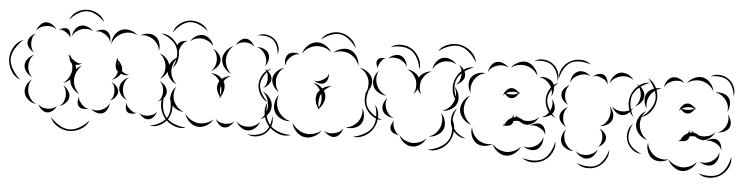

<svg xmlns="http://www.w3.org/2000/svg" viewBox="-145 -875 4798 1240"><g transform="rotate(5 2254.0 -255.0)"><path d="M267 -575Q278 -609 310.5 -629.5Q343 -650 378 -650Q414 -651 447 -632Q480 -613 493 -579Q470 -606 438.5 -623.5Q407 -641 379 -640Q350 -640 319.5 -621.5Q289 -603 267 -575ZM293 -470Q294 -492 307.5 -514Q321 -536 342 -543Q363 -551 387.5 -541.5Q412 -532 426 -515Q407 -526 387 -526Q367 -526 350 -521Q333 -515 317 -502.5Q301 -490 293 -470ZM60 -485Q64 -505 80.5 -524Q97 -543 117 -546Q138 -549 159 -536Q180 -523 190 -505Q174 -519 155.5 -522Q137 -525 121 -522Q104 -520 87.5 -511.5Q71 -503 60 -485ZM551 -442Q549 -470 564.5 -498.5Q580 -527 605 -538Q631 -550 662.5 -542.5Q694 -535 714 -515Q689 -527 662.5 -526.5Q636 -526 615 -516Q595 -507 576.5 -488Q558 -469 551 -442ZM867 -539Q904 -541 935.5 -517.5Q967 -494 982 -460Q996 -426 990.5 -387Q985 -348 958 -323Q975 -356 979.5 -392.5Q984 -429 972 -456Q961 -484 931.5 -506Q902 -528 867 -539ZM733 -514Q753 -528 781.5 -530Q810 -532 830 -518Q851 -504 859 -476Q867 -448 861 -425Q859 -449 846 -468Q833 -487 817 -498Q801 -509 778.5 -515Q756 -521 733 -514ZM442 -514Q456 -525 478.5 -529Q501 -533 516 -523Q532 -514 538.5 -492.5Q545 -471 541 -453Q539 -471 527.5 -483Q516 -495 504 -503Q491 -511 475.5 -515.5Q460 -520 442 -514ZM206 -505Q217 -514 234.5 -518Q252 -522 264 -515Q276 -507 280.5 -489.5Q285 -472 282 -458Q280 -472 270.5 -480Q261 -488 252 -494Q242 -500 230.5 -504.5Q219 -509 206 -505ZM60 -346Q42 -352 26.5 -370Q11 -388 11 -407Q11 -427 26.5 -444.5Q42 -462 60 -469Q45 -457 40 -440Q35 -423 35 -407Q35 -392 40 -375Q45 -358 60 -346ZM-15 -162Q-53 -176 -75.5 -213.5Q-98 -251 -98 -292Q-98 -333 -75.5 -370Q-53 -407 -15 -421Q-46 -395 -67 -359.5Q-88 -324 -88 -292Q-88 -259 -67 -224Q-46 -189 -15 -162ZM867 -410Q892 -403 912.5 -381.5Q933 -360 936 -334Q938 -309 922 -283.5Q906 -258 883 -247Q901 -265 907.5 -288Q914 -311 912 -332Q910 -353 899 -374Q888 -395 867 -410ZM590 -351Q594 -350 597 -348Q599 -355 603 -361Q601 -352 602 -344Q617 -332 627 -313.5Q637 -295 635 -276V-275Q644 -267 656 -261Q668 -255 683 -254Q657 -246 629 -257Q621 -242 605.5 -230Q590 -218 574 -214Q589 -224 597.5 -238.5Q606 -253 609 -268Q605 -272 602 -276Q592 -290 591 -309Q590 -328 596 -345Q593 -348 590 -351ZM374 -103Q347 -113 327 -139Q307 -165 307 -192Q287 -173 264 -166Q287 -183 299.5 -207Q312 -231 314 -254Q315 -274 309 -295Q309 -295 309 -295Q300 -301 295 -312Q290 -323 289 -336Q284 -342 278 -348Q284 -346 289 -342Q289 -350 291 -359Q292 -343 303 -331Q306 -328 309 -325Q314 -321 322 -315Q333 -308 346 -303Q359 -298 374 -302Q356 -289 332 -289Q337 -276 338 -262Q354 -279 374 -286Q352 -267 341.5 -242Q331 -217 331 -194Q331 -171 341.5 -146Q352 -121 374 -103ZM602 -335Q604 -320 611 -307Q609 -322 602 -335ZM60 -186Q39 -194 22 -214.5Q5 -235 5 -258Q5 -281 22 -301.5Q39 -322 60 -330Q43 -315 36 -295.5Q29 -276 29 -258Q29 -240 36 -220.5Q43 -201 60 -186ZM683 -91Q661 -99 644 -120Q627 -141 627 -165Q627 -188 644 -209Q661 -230 683 -238Q665 -223 658 -203Q651 -183 651 -165Q651 -146 658 -126Q665 -106 683 -91ZM883 -231Q903 -224 919 -205Q935 -186 935 -165Q935 -144 919 -125Q903 -106 883 -99Q899 -112 905 -130Q911 -148 911 -165Q911 -182 905 -200Q899 -218 883 -231ZM574 -198Q592 -192 607 -174.5Q622 -157 622 -139Q622 -120 607 -102.5Q592 -85 574 -79Q588 -91 593 -107.5Q598 -124 598 -139Q598 -154 593 -170Q588 -186 574 -198ZM100 -15Q75 -17 51.5 -35Q28 -53 22 -78Q15 -102 27 -129Q39 -156 60 -170Q45 -150 42.5 -126.5Q40 -103 45 -84Q50 -64 63.5 -45Q77 -26 100 -15ZM264 -151Q283 -141 298 -120Q313 -99 311 -78Q309 -57 291 -39Q273 -21 252 -15Q270 -27 277.5 -45Q285 -63 287 -80Q288 -97 283.5 -116Q279 -135 264 -151ZM958 -131Q980 -104 980 -66.5Q980 -29 962 2Q944 32 910.5 49.5Q877 67 843 60Q878 55 908.5 37.5Q939 20 954 -4Q968 -28 968.5 -63Q969 -98 958 -131ZM442 -15Q428 -9 408 -10Q388 -11 378 -22Q367 -34 367 -53.5Q367 -73 374 -87Q372 -71 379.5 -59.5Q387 -48 395 -39Q404 -30 415 -22Q426 -14 442 -15ZM755 -15Q742 -8 723.5 -6.5Q705 -5 693 -14Q682 -24 680 -42.5Q678 -61 683 -75Q683 -60 691.5 -50Q700 -40 709 -33Q718 -25 729 -18.5Q740 -12 755 -15ZM574 -63Q575 -43 564 -22Q553 -1 535 7Q517 14 494 7Q471 0 458 -15Q476 -6 493.5 -7.5Q511 -9 526 -15Q540 -21 554 -32.5Q568 -44 574 -63ZM883 -35Q880 -17 866.5 0Q853 17 835 20Q817 24 798.5 12Q780 0 771 -15Q785 -4 801 -2.5Q817 -1 831 -3Q845 -6 859.5 -12.5Q874 -19 883 -35ZM236 -15Q230 3 212.5 18Q195 33 176 33Q157 33 139.5 18Q122 3 116 -15Q128 -1 144.5 4Q161 9 176 9Q191 9 207.5 4Q224 -1 236 -15ZM454 60Q441 97 404.5 118.5Q368 140 329 140Q290 140 253.5 118.5Q217 97 204 60Q229 90 263.5 110Q298 130 329 130Q361 130 395 110Q429 90 454 60Z M940 -550Q947 -585 977 -609Q1007 -633 1042 -638Q1078 -642 1113 -627Q1148 -612 1164 -580Q1138 -604 1105 -617.5Q1072 -631 1044 -628Q1015 -624 987 -602Q959 -580 940 -550ZM1489 -580Q1512 -595 1542 -591Q1572 -587 1594 -570Q1616 -553 1626 -524.5Q1636 -496 1627 -469Q1626 -497 1615.5 -522.5Q1605 -548 1588 -562Q1570 -576 1543 -580.5Q1516 -585 1489 -580ZM1057 -505Q1068 -526 1092 -540.5Q1116 -555 1140 -552Q1164 -549 1183.5 -529Q1203 -509 1208 -485Q1195 -505 1175.5 -515.5Q1156 -526 1137 -529Q1118 -531 1096 -526Q1074 -521 1057 -505ZM1354 -505Q1360 -523 1377.5 -538Q1395 -553 1413 -553Q1432 -553 1449 -538Q1466 -523 1473 -505Q1461 -519 1444.5 -524Q1428 -529 1413 -529Q1398 -529 1382 -524Q1366 -519 1354 -505ZM1489 -505Q1510 -508 1533.5 -498.5Q1557 -489 1567 -470Q1577 -451 1571.5 -426Q1566 -401 1552 -385Q1560 -405 1557 -424.5Q1554 -444 1546 -459Q1538 -474 1523.5 -487.5Q1509 -501 1489 -505ZM993 -413Q982 -425 976.5 -444.5Q971 -464 979 -479Q986 -493 1005.5 -500Q1025 -507 1041 -505Q1025 -501 1015.5 -490Q1006 -479 1000 -468Q994 -456 990.5 -442Q987 -428 993 -413ZM1338 -319Q1312 -329 1292.5 -355Q1273 -381 1273 -409Q1273 -437 1292.5 -462.5Q1312 -488 1339 -498Q1317 -480 1307 -455.5Q1297 -431 1297 -409Q1297 -386 1307 -361.5Q1317 -337 1338 -319ZM1208 -469Q1229 -462 1246 -441Q1263 -420 1263 -398Q1263 -376 1246 -355.5Q1229 -335 1208 -327Q1225 -341 1232 -360.5Q1239 -380 1239 -398Q1239 -416 1232 -435.5Q1225 -455 1208 -469ZM993 -221Q967 -230 947.5 -255.5Q928 -281 928 -309Q928 -337 947.5 -362.5Q967 -388 993 -397Q972 -379 962 -355Q952 -331 952 -309Q952 -287 962 -263Q972 -239 993 -221ZM1552 -370Q1570 -363 1585.5 -345Q1601 -327 1601 -308Q1601 -288 1585.5 -270.5Q1570 -253 1552 -246Q1567 -259 1572 -275.5Q1577 -292 1577 -308Q1577 -323 1572 -340Q1567 -357 1552 -370ZM1290 -156Q1286 -159 1282 -164Q1278 -158 1273 -154Q1276 -160 1279 -167Q1265 -183 1258.5 -205.5Q1252 -228 1259 -247Q1261 -256 1267 -265Q1258 -280 1243 -292.5Q1228 -305 1208 -311Q1251 -313 1282 -281Q1308 -302 1338 -303Q1323 -297 1312 -287.5Q1301 -278 1294 -266Q1297 -261 1299 -257Q1307 -236 1302.5 -211Q1298 -186 1284 -167Q1287 -161 1290 -156ZM1280 -237Q1276 -223 1276 -207Q1276 -191 1281 -175Q1286 -191 1285 -207Q1284 -223 1280 -237ZM1552 -222Q1579 -213 1598.5 -187Q1618 -161 1618 -133Q1618 -104 1598.5 -78.5Q1579 -53 1552 -43Q1574 -61 1584 -85.5Q1594 -110 1594 -133Q1594 -155 1584 -179.5Q1574 -204 1552 -222ZM1055 -48Q1028 -47 1002 -63Q976 -79 966 -103Q956 -128 964.5 -157.5Q973 -187 993 -205Q981 -182 980.5 -157Q980 -132 988 -112Q996 -92 1013 -74Q1030 -56 1055 -48ZM1078 53Q1039 65 999 48.5Q959 32 935 0Q910 -33 905.5 -76Q901 -119 923 -153Q914 -113 918.5 -72.5Q923 -32 943 -6Q962 20 999.5 35.5Q1037 51 1078 53ZM1627 -71Q1638 -41 1628 -9Q1618 23 1594 44Q1570 64 1537 69.5Q1504 75 1476 60Q1507 65 1538 58.5Q1569 52 1588 36Q1607 20 1617.5 -9.5Q1628 -39 1627 -71ZM1251 -16Q1238 10 1209 27Q1180 44 1151 40Q1122 37 1098 14Q1074 -9 1067 -37Q1083 -13 1107 0.5Q1131 14 1154 17Q1177 19 1203.5 11.5Q1230 4 1251 -16ZM1552 -27Q1546 -4 1525.5 15Q1505 34 1481 36Q1457 38 1434 22.5Q1411 7 1401 -15Q1418 2 1439 8Q1460 14 1479 12Q1498 11 1518 1.5Q1538 -8 1552 -27ZM1385 -15Q1378 2 1360 16.5Q1342 31 1323 30Q1304 29 1288 13Q1272 -3 1266 -21Q1277 -6 1293 -0.5Q1309 5 1324 6Q1339 6 1355.5 2.5Q1372 -1 1385 -15Z M1897 -589Q1915 -621 1951 -635.5Q1987 -650 2023 -644Q2059 -638 2089 -612.5Q2119 -587 2126 -551Q2107 -583 2079 -606Q2051 -629 2022 -634Q1993 -639 1959 -626Q1925 -613 1897 -589ZM1784 -489Q1790 -518 1814 -541.5Q1838 -565 1868 -569Q1897 -573 1926.5 -556.5Q1956 -540 1969 -514Q1947 -534 1920.5 -541Q1894 -548 1871 -545Q1847 -542 1823.5 -528Q1800 -514 1784 -489ZM1985 -512Q2005 -533 2037 -541Q2069 -549 2095 -538Q2121 -527 2137.5 -498.5Q2154 -470 2153 -441Q2144 -469 2125.5 -488Q2107 -507 2086 -516Q2064 -525 2037.5 -525Q2011 -525 1985 -512ZM1684 -401Q1676 -418 1678.5 -440.5Q1681 -463 1694 -476Q1708 -489 1730.5 -490Q1753 -491 1770 -482Q1751 -484 1736 -476.5Q1721 -469 1711 -459Q1700 -448 1691.5 -434Q1683 -420 1684 -401ZM2163 -429Q2190 -427 2215 -408.5Q2240 -390 2248 -364Q2255 -338 2243 -309Q2231 -280 2209 -264Q2225 -286 2227.5 -311Q2230 -336 2225 -357Q2219 -378 2203.5 -398Q2188 -418 2163 -429ZM1657 -227Q1635 -239 1619.5 -264Q1604 -289 1607 -314Q1610 -339 1631 -360Q1652 -381 1677 -387Q1656 -373 1645 -352Q1634 -331 1631 -311Q1629 -291 1634.5 -268.5Q1640 -246 1657 -227ZM1968 -376Q1971 -359 1964.5 -339Q1958 -319 1943 -311Q1928 -303 1908 -307.5Q1888 -312 1875 -323Q1891 -317 1905.5 -321Q1920 -325 1931 -332Q1943 -339 1954 -349Q1965 -359 1968 -376ZM1590 -157Q1558 -169 1539.5 -201Q1521 -233 1521 -267Q1522 -301 1541.5 -332Q1561 -363 1593 -374Q1567 -353 1549.5 -323.5Q1532 -294 1531 -267Q1531 -239 1547.5 -209.5Q1564 -180 1590 -157ZM1929 -135Q1925 -139 1921 -144Q1917 -140 1913 -137Q1916 -142 1919 -146Q1904 -165 1898.5 -191Q1893 -217 1902 -239Q1907 -252 1919 -264Q1911 -277 1899.5 -288Q1888 -299 1873 -307Q1907 -303 1933 -276Q1962 -296 1993 -295Q1978 -290 1966 -281.5Q1954 -273 1944 -262Q1953 -250 1956 -237Q1961 -213 1951.5 -188Q1942 -163 1924 -146Q1926 -141 1929 -135ZM1924 -230Q1918 -213 1916.5 -192.5Q1915 -172 1922 -152Q1932 -171 1934 -192Q1936 -213 1932 -231Q1931 -236 1929 -241Q1927 -235 1924 -230ZM1747 -47Q1718 -43 1687.5 -57Q1657 -71 1643 -96Q1629 -122 1634 -155Q1639 -188 1658 -210Q1648 -183 1650.5 -155.5Q1653 -128 1665 -108Q1676 -87 1697.5 -70Q1719 -53 1747 -47ZM2282 -201Q2308 -171 2308.5 -128.5Q2309 -86 2289 -52Q2270 -18 2233 3Q2196 24 2157 17Q2196 10 2230.5 -9.5Q2265 -29 2281 -57Q2296 -84 2296 -124Q2296 -164 2282 -201ZM2202 -171Q2216 -149 2217 -119.5Q2218 -90 2203 -69Q2187 -48 2158.5 -40Q2130 -32 2105 -39Q2131 -41 2151 -54Q2171 -67 2183 -83Q2196 -100 2202 -123Q2208 -146 2202 -171ZM1759 41Q1720 56 1679 41.5Q1638 27 1611 -4Q1584 -35 1577 -78.5Q1570 -122 1590 -157Q1583 -117 1590 -76.5Q1597 -36 1619 -11Q1640 14 1679 28Q1718 42 1759 41ZM1953 -5Q1938 21 1906.5 36.5Q1875 52 1845 47Q1815 42 1791 16.5Q1767 -9 1761 -39Q1777 -13 1801 3Q1825 19 1849 23Q1873 28 1901.5 21Q1930 14 1953 -5ZM2091 -32Q2088 -13 2074 6Q2060 25 2040 29Q2021 33 2000.5 21.5Q1980 10 1969 -6Q1985 6 2002.5 7.5Q2020 9 2035 5Q2051 2 2066.5 -6.5Q2082 -15 2091 -32Z M2657 -580Q2678 -614 2718.5 -628Q2759 -642 2799 -634Q2838 -626 2870 -597Q2902 -568 2908 -528Q2889 -563 2858.5 -590.5Q2828 -618 2797 -624Q2765 -631 2727 -618Q2689 -605 2657 -580ZM2349 -580Q2378 -602 2418 -601Q2458 -600 2489 -580Q2520 -559 2537.5 -523.5Q2555 -488 2547 -452Q2542 -489 2525 -522Q2508 -555 2483 -571Q2458 -587 2421 -589Q2384 -591 2349 -580ZM2632 -461Q2633 -486 2650 -509.5Q2667 -533 2691 -540Q2715 -547 2741.5 -536Q2768 -525 2783 -505Q2762 -519 2739 -520.5Q2716 -522 2697 -517Q2678 -511 2660 -497.5Q2642 -484 2632 -461ZM2341 -505Q2354 -521 2377 -529.5Q2400 -538 2420 -531Q2439 -524 2451.5 -503Q2464 -482 2464 -461Q2457 -480 2442 -491.5Q2427 -503 2412 -509Q2396 -514 2377.5 -514.5Q2359 -515 2341 -505ZM2281 -435Q2273 -445 2269 -462Q2265 -479 2272 -490Q2279 -501 2295.5 -504.5Q2312 -508 2325 -505Q2312 -503 2305 -494.5Q2298 -486 2292 -477Q2287 -468 2282 -458Q2277 -448 2281 -435ZM2799 -505Q2817 -497 2831.5 -477.5Q2846 -458 2845 -437Q2844 -417 2827 -399.5Q2810 -382 2790 -376Q2807 -388 2813.5 -405.5Q2820 -423 2821 -439Q2822 -455 2817.5 -473Q2813 -491 2799 -505ZM2574 -292Q2558 -305 2548 -326Q2538 -305 2522 -292Q2535 -314 2536 -338Q2537 -362 2531 -381Q2524 -400 2508.5 -418.5Q2493 -437 2469 -446Q2492 -446 2514.5 -433Q2537 -420 2548 -400Q2559 -420 2581.5 -433Q2604 -446 2627 -446Q2603 -437 2587.5 -418.5Q2572 -400 2565 -381Q2559 -362 2560 -338Q2561 -314 2574 -292ZM2351 -266Q2325 -265 2298.5 -280Q2272 -295 2262 -320Q2252 -344 2260 -373.5Q2268 -403 2287 -421Q2275 -397 2275.5 -372.5Q2276 -348 2284 -329Q2292 -309 2309 -291.5Q2326 -274 2351 -266ZM2784 -362Q2804 -343 2812.5 -312.5Q2821 -282 2810 -256Q2800 -231 2772.5 -215Q2745 -199 2717 -200Q2743 -208 2761.5 -226.5Q2780 -245 2788 -265Q2796 -286 2796.5 -311.5Q2797 -337 2784 -362ZM2336 -106Q2299 -105 2267.5 -128.5Q2236 -152 2222 -186Q2208 -220 2214 -259Q2220 -298 2247 -323Q2230 -290 2225 -253.5Q2220 -217 2231 -190Q2242 -163 2271.5 -140.5Q2301 -118 2336 -106ZM2409 -127Q2388 -126 2365.5 -137.5Q2343 -149 2335 -169Q2327 -189 2334.5 -213Q2342 -237 2358 -251Q2348 -233 2349.5 -213.5Q2351 -194 2357 -178Q2364 -162 2376.5 -147.5Q2389 -133 2409 -127ZM2711 -185Q2731 -167 2739 -137Q2747 -107 2737 -82Q2726 -57 2699 -41.5Q2672 -26 2645 -27Q2671 -35 2688.5 -53Q2706 -71 2714 -91Q2723 -111 2723 -136Q2723 -161 2711 -185ZM2781 -158Q2806 -126 2804.5 -83Q2803 -40 2782 -6Q2760 28 2722 47.5Q2684 67 2645 59Q2684 53 2720 34.5Q2756 16 2773 -11Q2791 -39 2792 -79Q2793 -119 2781 -158ZM2456 -20Q2440 -19 2421.5 -26.5Q2403 -34 2397 -49Q2391 -63 2397.5 -82Q2404 -101 2415 -112Q2408 -98 2411 -84Q2414 -70 2419 -58Q2424 -47 2432.5 -35.5Q2441 -24 2456 -20ZM2632 -15Q2622 11 2596 29.5Q2570 48 2543 47Q2515 47 2490 27Q2465 7 2456 -20Q2473 2 2497 12.5Q2521 23 2543 24Q2565 24 2589.5 15Q2614 6 2632 -15Z M3283 -571Q3308 -589 3341.5 -586.5Q3375 -584 3400 -566Q3426 -548 3438.5 -517Q3451 -486 3443 -456Q3441 -487 3428 -515Q3415 -543 3394 -558Q3374 -572 3343.5 -575.5Q3313 -579 3283 -571ZM3135 -515Q3150 -538 3179 -552Q3208 -566 3236 -561Q3263 -555 3284.5 -530.5Q3306 -506 3310 -478Q3296 -503 3274.5 -518Q3253 -533 3231 -537Q3209 -542 3183 -537Q3157 -532 3135 -515ZM2990 -474Q2991 -495 3005 -516.5Q3019 -538 3039 -544Q3060 -550 3083 -540.5Q3106 -531 3119 -514Q3101 -525 3081.5 -525.5Q3062 -526 3046 -521Q3030 -516 3014 -505Q2998 -494 2990 -474ZM2810 -267Q2781 -292 2774 -333Q2767 -374 2781 -410Q2795 -447 2827.5 -472.5Q2860 -498 2898 -497Q2862 -484 2831.5 -460Q2801 -436 2790 -407Q2779 -378 2785 -339.5Q2791 -301 2810 -267ZM3323 -470Q3345 -477 3371.5 -470Q3398 -463 3412 -445Q3425 -427 3424 -399.5Q3423 -372 3411 -353Q3416 -375 3410 -395.5Q3404 -416 3392 -431Q3381 -445 3363.5 -457Q3346 -469 3323 -470ZM2892 -329Q2876 -349 2873 -378.5Q2870 -408 2883 -429Q2897 -450 2924.5 -460.5Q2952 -471 2977 -465Q2952 -462 2933 -447.5Q2914 -433 2904 -416Q2893 -399 2888.5 -376Q2884 -353 2892 -329ZM3100 -331Q3102 -341 3108 -352Q3105 -356 3103 -360Q3106 -357 3109 -354Q3116 -366 3126 -374.5Q3136 -383 3147 -384Q3161 -387 3176 -379Q3191 -371 3201 -360Q3203 -362 3205 -365Q3204 -361 3203 -358Q3206 -353 3209 -349Q3205 -352 3201 -354Q3194 -341 3182 -330.5Q3170 -320 3156 -320Q3144 -319 3132 -326.5Q3120 -334 3112 -345Q3105 -339 3100 -331ZM3151 -361Q3143 -359 3134.5 -356.5Q3126 -354 3118 -349Q3127 -345 3136.5 -344Q3146 -343 3155 -344Q3166 -344 3177 -346.5Q3188 -349 3197 -356Q3186 -362 3174 -362Q3162 -362 3151 -361ZM3415 -338Q3430 -323 3437 -299Q3444 -275 3436 -256Q3427 -237 3404.5 -226Q3382 -215 3361 -216Q3381 -222 3394 -236Q3407 -250 3414 -265Q3421 -281 3423 -300Q3425 -319 3415 -338ZM2912 -126Q2883 -133 2859.5 -157.5Q2836 -182 2832 -212Q2829 -241 2846 -270.5Q2863 -300 2889 -313Q2869 -292 2861 -265Q2853 -238 2856 -215Q2859 -191 2873 -167Q2887 -143 2912 -126ZM2883 -35Q2851 -34 2824 -55Q2797 -76 2786 -106Q2775 -135 2781 -168.5Q2787 -202 2811 -223Q2796 -195 2791 -164Q2786 -133 2795 -109Q2804 -85 2828.5 -65Q2853 -45 2883 -35ZM3120 -131Q3121 -136 3123 -140Q3116 -141 3110 -144Q3118 -143 3125 -146Q3140 -181 3172 -195Q3176 -205 3175 -216Q3179 -208 3181 -198Q3185 -199 3190 -200Q3194 -200 3198 -200Q3193 -208 3190 -216Q3198 -206 3209 -200Q3228 -196 3246 -184Q3257 -182 3268 -182Q3287 -182 3308.5 -189.5Q3330 -197 3345 -216Q3337 -194 3316 -176.5Q3295 -159 3272 -158Q3273 -155 3275 -152Q3272 -155 3268 -158Q3243 -158 3220 -176Q3206 -178 3193 -176Q3187 -175 3182 -174Q3180 -160 3173 -153Q3165 -144 3152 -141Q3139 -138 3126 -140Q3123 -136 3120 -131ZM3291 -152Q3304 -164 3325.5 -170Q3347 -176 3363 -168Q3379 -160 3387 -139.5Q3395 -119 3393 -101Q3389 -119 3377 -129.5Q3365 -140 3352 -146Q3339 -153 3323 -156Q3307 -159 3291 -152ZM3060 -15Q3038 1 3007 2.5Q2976 4 2954 -11Q2932 -27 2922 -56.5Q2912 -86 2919 -112Q2922 -85 2936 -64Q2950 -43 2967 -31Q2985 -19 3009.5 -13.5Q3034 -8 3060 -15ZM3383 -88Q3387 -66 3377.5 -41.5Q3368 -17 3349 -5Q3329 6 3303 1.5Q3277 -3 3260 -17Q3281 -10 3301 -13.5Q3321 -17 3337 -26Q3352 -35 3365.5 -50.5Q3379 -66 3383 -88ZM3462 -67Q3470 -31 3451.5 5Q3433 41 3401 61Q3369 80 3329 81Q3289 82 3259 58Q3295 70 3332.5 69Q3370 68 3396 52Q3421 36 3439 3Q3457 -30 3462 -67ZM3244 -14Q3234 13 3207.5 33Q3181 53 3152 53Q3123 52 3096.5 32Q3070 12 3060 -15Q3079 7 3104 17.5Q3129 28 3152 29Q3175 29 3200 18.5Q3225 8 3244 -14Z M3450 -473Q3445 -508 3464 -541Q3483 -574 3515 -590Q3546 -607 3584 -605.5Q3622 -604 3648 -580Q3615 -593 3579.5 -594Q3544 -595 3519 -582Q3494 -568 3475.5 -538Q3457 -508 3450 -473ZM3779 -470Q3782 -494 3800 -516.5Q3818 -539 3842 -545Q3866 -550 3892 -538Q3918 -526 3931 -505Q3911 -520 3888.5 -523Q3866 -526 3847 -521Q3828 -517 3809 -504.5Q3790 -492 3779 -470ZM3525 -453Q3524 -475 3536.5 -497.5Q3549 -520 3569 -528Q3589 -537 3613.5 -529Q3638 -521 3652 -505Q3633 -515 3613.5 -514Q3594 -513 3578 -506Q3562 -500 3547 -487Q3532 -474 3525 -453ZM3668 -505Q3680 -517 3700 -523.5Q3720 -530 3735 -523Q3751 -516 3759 -497Q3767 -478 3766 -461Q3761 -477 3749.5 -486.5Q3738 -496 3725 -501Q3713 -507 3698 -509.5Q3683 -512 3668 -505ZM4024 -525Q4060 -508 4078.5 -469Q4097 -430 4093 -390Q4089 -350 4063.5 -315.5Q4038 -281 4000 -271Q4033 -294 4056.5 -326.5Q4080 -359 4083 -391Q4086 -423 4069 -459.5Q4052 -496 4024 -525ZM3955 -481Q3976 -473 3993 -452.5Q4010 -432 4010 -409Q4010 -386 3993 -365.5Q3976 -345 3955 -337Q3972 -352 3979 -371.5Q3986 -391 3986 -409Q3986 -427 3979 -446.5Q3972 -466 3955 -481ZM3450 -218Q3416 -230 3396.5 -263Q3377 -296 3377 -332Q3377 -367 3396.5 -400Q3416 -433 3450 -445Q3423 -422 3405 -391Q3387 -360 3387 -332Q3387 -303 3405 -272Q3423 -241 3450 -218ZM3525 -310Q3506 -317 3490.5 -335Q3475 -353 3475 -374Q3475 -394 3490.5 -412Q3506 -430 3525 -437Q3510 -424 3504.5 -407Q3499 -390 3499 -374Q3499 -357 3504.5 -340Q3510 -323 3525 -310ZM3943 -325Q3936 -305 3916.5 -289Q3897 -273 3876 -273Q3855 -273 3835.5 -289Q3816 -305 3809 -325Q3822 -309 3840.5 -303Q3859 -297 3876 -297Q3893 -297 3911 -303Q3929 -309 3943 -325ZM3792 -323Q3809 -308 3817 -282.5Q3825 -257 3817 -236Q3808 -215 3785 -202.5Q3762 -190 3739 -190Q3760 -197 3774 -212.5Q3788 -228 3794 -245Q3801 -262 3802 -282.5Q3803 -303 3792 -323ZM3525 -166Q3506 -173 3490.5 -191.5Q3475 -210 3475 -230Q3475 -250 3490.5 -268.5Q3506 -287 3525 -294Q3510 -281 3504.5 -263.5Q3499 -246 3499 -230Q3499 -214 3504.5 -196.5Q3510 -179 3525 -166ZM3739 -174Q3757 -168 3772 -150.5Q3787 -133 3787 -115Q3787 -96 3772 -78.5Q3757 -61 3739 -55Q3753 -67 3758 -83.5Q3763 -100 3763 -115Q3763 -130 3758 -146Q3753 -162 3739 -174ZM3585 -15Q3561 -13 3536.5 -26Q3512 -39 3503 -60Q3494 -81 3501 -107.5Q3508 -134 3525 -150Q3515 -130 3516.5 -108.5Q3518 -87 3525 -70Q3533 -53 3547.5 -37.5Q3562 -22 3585 -15ZM3814 -43Q3818 -8 3798 24.5Q3778 57 3746 74Q3714 90 3676 87Q3638 84 3612 60Q3645 74 3680.5 76Q3716 78 3742 65Q3767 52 3786.5 22Q3806 -8 3814 -43ZM3739 -39Q3735 -17 3718 3Q3701 23 3679 26Q3657 30 3634 17Q3611 4 3600 -15Q3617 -1 3637 2.5Q3657 6 3675 3Q3692 0 3710 -10Q3728 -20 3739 -39Z M4424 -571Q4449 -589 4482.5 -586.5Q4516 -584 4541 -566Q4567 -548 4579.5 -517Q4592 -486 4584 -456Q4582 -487 4569 -515Q4556 -543 4535 -558Q4515 -572 4484.5 -575.5Q4454 -579 4424 -571ZM4276 -515Q4291 -538 4320 -552Q4349 -566 4377 -561Q4404 -555 4425.5 -530.5Q4447 -506 4451 -478Q4437 -503 4415.5 -518Q4394 -533 4372 -537Q4350 -542 4324 -537Q4298 -532 4276 -515ZM4131 -474Q4132 -495 4146 -516.5Q4160 -538 4180 -544Q4201 -550 4224 -540.5Q4247 -531 4260 -514Q4242 -525 4222.5 -525.5Q4203 -526 4187 -521Q4171 -516 4155 -505Q4139 -494 4131 -474ZM3951 -267Q3922 -292 3915 -333Q3908 -374 3922 -410Q3936 -447 3968.5 -472.5Q4001 -498 4039 -497Q4003 -484 3972.5 -460Q3942 -436 3931 -407Q3920 -378 3926 -339.5Q3932 -301 3951 -267ZM4464 -470Q4486 -477 4512.5 -470Q4539 -463 4553 -445Q4566 -427 4565 -399.5Q4564 -372 4552 -353Q4557 -375 4551 -395.5Q4545 -416 4533 -431Q4522 -445 4504.5 -457Q4487 -469 4464 -470ZM4033 -329Q4017 -349 4014 -378.5Q4011 -408 4024 -429Q4038 -450 4065.5 -460.5Q4093 -471 4118 -465Q4093 -462 4074 -447.5Q4055 -433 4045 -416Q4034 -399 4029.5 -376Q4025 -353 4033 -329ZM4241 -331Q4243 -341 4249 -352Q4246 -356 4244 -360Q4247 -357 4250 -354Q4257 -366 4267 -374.5Q4277 -383 4288 -384Q4302 -387 4317 -379Q4332 -371 4342 -360Q4344 -362 4346 -365Q4345 -361 4344 -358Q4347 -353 4350 -349Q4346 -352 4342 -354Q4335 -341 4323 -330.5Q4311 -320 4297 -320Q4285 -319 4273 -326.5Q4261 -334 4253 -345Q4246 -339 4241 -331ZM4292 -361Q4284 -359 4275.5 -356.5Q4267 -354 4259 -349Q4268 -345 4277.5 -344Q4287 -343 4296 -344Q4307 -344 4318 -346.5Q4329 -349 4338 -356Q4327 -362 4315 -362Q4303 -362 4292 -361ZM4556 -338Q4571 -323 4578 -299Q4585 -275 4577 -256Q4568 -237 4545.5 -226Q4523 -215 4502 -216Q4522 -222 4535 -236Q4548 -250 4555 -265Q4562 -281 4564 -300Q4566 -319 4556 -338ZM4053 -126Q4024 -133 4000.5 -157.5Q3977 -182 3973 -212Q3970 -241 3987 -270.5Q4004 -300 4030 -313Q4010 -292 4002 -265Q3994 -238 3997 -215Q4000 -191 4014 -167Q4028 -143 4053 -126ZM4024 -35Q3992 -34 3965 -55Q3938 -76 3927 -106Q3916 -135 3922 -168.5Q3928 -202 3952 -223Q3937 -195 3932 -164Q3927 -133 3936 -109Q3945 -85 3969.5 -65Q3994 -45 4024 -35ZM4261 -131Q4262 -136 4264 -140Q4257 -141 4251 -144Q4259 -143 4266 -146Q4281 -181 4313 -195Q4317 -205 4316 -216Q4320 -208 4322 -198Q4326 -199 4331 -200Q4335 -200 4339 -200Q4334 -208 4331 -216Q4339 -206 4350 -200Q4369 -196 4387 -184Q4398 -182 4409 -182Q4428 -182 4449.5 -189.5Q4471 -197 4486 -216Q4478 -194 4457 -176.5Q4436 -159 4413 -158Q4414 -155 4416 -152Q4413 -155 4409 -158Q4384 -158 4361 -176Q4347 -178 4334 -176Q4328 -175 4323 -174Q4321 -160 4314 -153Q4306 -144 4293 -141Q4280 -138 4267 -140Q4264 -136 4261 -131ZM4432 -152Q4445 -164 4466.5 -170Q4488 -176 4504 -168Q4520 -160 4528 -139.5Q4536 -119 4534 -101Q4530 -119 4518 -129.5Q4506 -140 4493 -146Q4480 -153 4464 -156Q4448 -159 4432 -152ZM4201 -15Q4179 1 4148 2.5Q4117 4 4095 -11Q4073 -27 4063 -56.5Q4053 -86 4060 -112Q4063 -85 4077 -64Q4091 -43 4108 -31Q4126 -19 4150.5 -13.5Q4175 -8 4201 -15ZM4524 -88Q4528 -66 4518.5 -41.5Q4509 -17 4490 -5Q4470 6 4444 1.5Q4418 -3 4401 -17Q4422 -10 4442 -13.5Q4462 -17 4478 -26Q4493 -35 4506.5 -50.5Q4520 -66 4524 -88ZM4603 -67Q4611 -31 4592.5 5Q4574 41 4542 61Q4510 80 4470 81Q4430 82 4400 58Q4436 70 4473.5 69Q4511 68 4537 52Q4562 36 4580 3Q4598 -30 4603 -67ZM4385 -14Q4375 13 4348.5 33Q4322 53 4293 53Q4264 52 4237.5 32Q4211 12 4201 -15Q4220 7 4245 17.5Q4270 28 4293 29Q4316 29 4341 18.5Q4366 8 4385 -14Z"/></g></svg>

Font: Rubik Puddles
Style: Regular
Weight: 400
Designer: Hubert and Fischer, NaN
Foundry: Hubert and Fischer, NaN
Version: Version 2.200